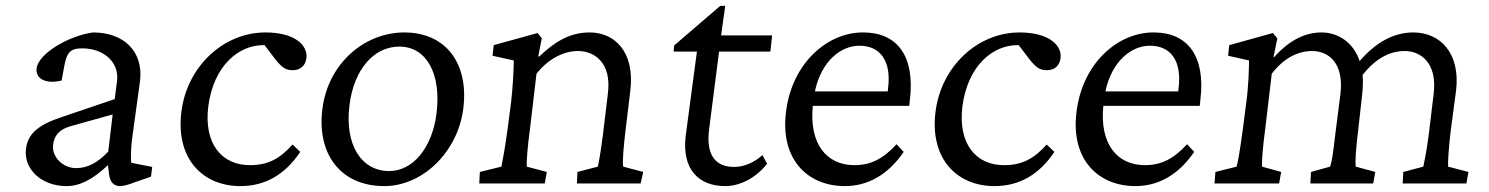

<svg xmlns="http://www.w3.org/2000/svg" viewBox="-20 -622 5047 651"><path d="M206 9C250 9 294 -13 346 -62L350 -30C353 -5 366 9 387 9C398 9 417 4 437 -4L492 -23L496 -56L425 -70C423 -84 424 -118 427 -145L455 -349C466 -447 401 -512 295 -512C211 -500 110 -440 104 -390C100 -354 137 -336 189 -349L197 -393C206 -445 218 -458 259 -458C332 -458 384 -411 377 -349L369 -286L189 -225C108 -198 74 -168 68 -116C60 -51 118 9 206 9ZM160 -131C164 -163 181 -183 219 -194L362 -234L347 -108C311 -70 277 -52 238 -52C192 -52 155 -91 160 -131Z M795 9C878 9 946 -29 998 -107L972 -132C928 -83 888 -62 827 -62C733 -62 671 -133 686 -260C704 -401 791 -471 877 -469L915 -419C938 -391 950 -384 973 -384C1000 -384 1016 -401 1019 -425C1024 -469 979 -512 880 -512C737 -512 614 -396 595 -243C575 -82 669 9 795 9Z M1283 9C1414 9 1533 -108 1551 -255C1570 -409 1490 -512 1351 -512C1216 -512 1092 -407 1073 -252C1054 -98 1136 9 1283 9ZM1165 -266C1180 -386 1247 -464 1334 -464C1426 -464 1477 -372 1460 -237C1446 -123 1381 -42 1300 -42C1205 -42 1148 -131 1165 -266Z M1605 0H1827L1834 -39L1766 -57C1765 -75 1768 -118 1778 -194L1799 -372C1837 -420 1888 -449 1940 -449C1993 -449 2055 -412 2041 -304L2025 -171C2016 -101 2011 -75 2007 -57L1938 -39L1936 0H2152L2161 -39L2093 -57C2090 -72 2094 -123 2101 -180L2117 -313C2134 -451 2060 -512 1980 -512C1920 -512 1870 -489 1808 -430L1805 -431L1817 -492L1803 -510L1654 -469L1650 -433L1722 -417C1722 -390 1719 -328 1713 -276L1701 -184C1690 -103 1683 -74 1680 -57L1607 -39Z M2581 -67 2565 -96C2538 -72 2505 -56 2469 -56C2405 -56 2374 -97 2384 -181L2418 -447H2592L2598 -502H2425L2439 -602H2422L2266 -468L2264 -447H2343L2305 -162C2291 -48 2349 9 2439 9C2489 9 2544 -19 2581 -67Z M2845 9C2922 9 2991 -29 3044 -107L3020 -133C2974 -83 2932 -62 2877 -62C2782 -62 2723 -135 2736 -263H3063L3065 -283C3083 -431 3023 -511 2909 -512C2788 -514 2665 -410 2645 -242C2625 -84 2716 9 2845 9ZM2743 -312C2765 -416 2832 -467 2894 -467C2965 -467 3003 -415 2991 -322L2990 -312Z M3352 9C3435 9 3503 -29 3555 -107L3529 -132C3485 -83 3445 -62 3384 -62C3290 -62 3228 -133 3243 -260C3261 -401 3348 -471 3434 -469L3472 -419C3495 -391 3507 -384 3530 -384C3557 -384 3573 -401 3576 -425C3581 -469 3536 -512 3437 -512C3294 -512 3171 -396 3152 -243C3132 -82 3226 9 3352 9Z M3830 9C3907 9 3976 -29 4029 -107L4005 -133C3959 -83 3917 -62 3862 -62C3767 -62 3708 -135 3721 -263H4048L4050 -283C4068 -431 4008 -511 3894 -512C3773 -514 3650 -410 3630 -242C3610 -84 3701 9 3830 9ZM3728 -312C3750 -416 3817 -467 3879 -467C3950 -467 3988 -415 3976 -322L3975 -312Z M4098 0H4317L4324 -39L4259 -57C4258 -75 4261 -119 4271 -194L4292 -372C4333 -425 4380 -449 4429 -449C4486 -449 4537 -407 4525 -304L4508 -171C4500 -101 4496 -75 4490 -57L4425 -39L4423 0H4636L4643 -39L4577 -57C4574 -74 4578 -123 4585 -180L4599 -305C4601 -328 4602 -349 4600 -368C4643 -422 4690 -449 4743 -449C4796 -449 4854 -410 4841 -304L4825 -171C4816 -100 4809 -75 4806 -57L4738 -39L4736 0H4952L4959 -39L4890 -57C4889 -74 4892 -123 4899 -180L4917 -315C4932 -441 4864 -512 4772 -512C4710 -512 4649 -483 4590 -415C4568 -481 4514 -512 4461 -512C4409 -512 4354 -489 4300 -428L4298 -429L4311 -492L4296 -510L4148 -469L4144 -433L4215 -417C4215 -390 4213 -327 4206 -277L4194 -184C4182 -95 4177 -74 4173 -57L4101 -39Z"/></svg>

Font: TPK Tissa Web
Style: Italic
Weight: 400
Italic angle: -7°
Designer: Jacques Le Bailly, Suppakit Chalermlarp | Katatrad Co.,Ltd.
Foundry: Jacques Le Bailly, Cadson Demak Co.,Ltd.
Version: Version 5.000;Glyphs 3.1.2 (3151)